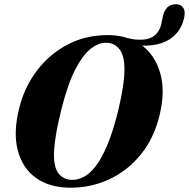

<svg xmlns="http://www.w3.org/2000/svg" viewBox="-20 -879 896 911"><path d="M496 -712.5Q544.5 -712 586.5 -698Q599.5 -695 611.2 -693Q623 -691 634 -691Q683 -688 710.2 -708.2Q737.5 -728.5 745.5 -766.5L752.5 -800Q758 -828 774 -843.8Q790 -859.5 816 -859Q840 -858.5 850.5 -840.2Q861 -822 852.5 -789.5Q837 -727.5 786.8 -694Q736.5 -660.5 655 -662.5Q715.5 -616 739.8 -533.5Q764 -451 739.5 -342.5Q713.5 -226.5 649 -147Q584.5 -67.5 496 -27.2Q407.5 13 309.5 11.5Q213.5 10.5 149.8 -35.5Q86 -81.5 64 -166.8Q42 -252 72 -369.5Q97 -468 156.8 -546Q216.5 -624 303 -668.8Q389.5 -713.5 496 -712.5ZM321.5 -25.5Q348.5 -25 377 -39.5Q405.5 -54 433.8 -90.2Q462 -126.5 489 -190.5Q516 -254.5 540.5 -353Q556 -417.5 563.2 -466Q570.5 -514.5 570.5 -549.5Q570.5 -615.5 547 -645.2Q523.5 -675 487.5 -676Q450 -678 411.5 -648.5Q373 -619 337 -549Q301 -479 271 -359Q253 -286.5 244.8 -234.5Q236.5 -182.5 236 -146.5Q236 -81.5 259.2 -54Q282.5 -26.5 321.5 -25.5Z"/></svg>

Font: Fraunces 72pt
Style: Bold Italic
Weight: 700
Italic angle: -16°
Version: Version 1.000;[b76b70a41]